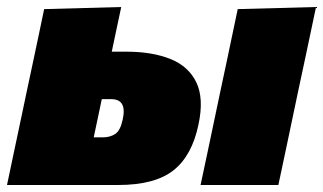

<svg xmlns="http://www.w3.org/2000/svg" viewBox="-38 -528 922 548"><path d="M-18 0Q-7 -51.5 3.2 -100.5Q13.5 -149.5 27 -213L37.5 -263Q49.5 -318.5 58 -359.2Q66.5 -400 73.8 -434Q81 -468 88 -502L308 -508Q301 -475.5 294.5 -444.5Q288 -413.5 281 -380.5H323Q396 -380.5 448 -359.8Q500 -339 522.2 -293.2Q544.5 -247.5 528.5 -172.5Q510 -83.5 457 -41.8Q404 0 299.5 0ZM229.5 -136H255.5Q276.5 -136 291 -145.8Q305.5 -155.5 312 -186Q325.5 -245 279.5 -245H252.5Q247 -218 241.2 -191.2Q235.5 -164.5 229.5 -136ZM534.5 0Q545.5 -52 556 -101.2Q566.5 -150.5 579.5 -213L590 -263Q602 -318.5 610.5 -359.2Q619 -400 626.2 -434Q633.5 -468 640.5 -502L864 -508Q856.5 -472.5 849.2 -437.8Q842 -403 833 -361.2Q824 -319.5 812 -263L801.5 -213Q788.5 -151 778 -101.2Q767.5 -51.5 756.5 0Z"/></svg>

Font: Commissioner Black
Style: Italic
Weight: 900
Italic angle: -12°
Designer: Kostas Bartsokas
Foundry: Kostas Bartsokas
Version: Version 1.000; ttfautohint (v1.8.3)